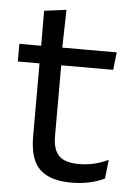

<svg xmlns="http://www.w3.org/2000/svg" viewBox="-48 -658 493 705"><g transform="rotate(5 198.0 -305.0)"><path d="M243.5 10Q187 10 152.5 -7Q118 -24 102.5 -58.5Q87 -93 87 -144.5V-452.5H167V-154Q167 -106 189 -83.2Q211 -60.5 263 -60.5Q292.5 -60.5 319.8 -67Q347 -73.5 371 -85.5L363.5 -16Q340 -4 308.5 3Q277 10 243.5 10ZM7 -416V-481H366L358.5 -416ZM87.5 -473 87 -610 168.5 -620.5 165 -473Z"/></g></svg>

Font: Anek Latin Medium
Style: Regular
Weight: 400
Version: Version 1.003